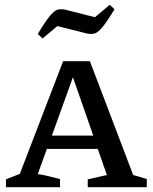

<svg xmlns="http://www.w3.org/2000/svg" viewBox="-20 -783 639 803"><path d="M537 -51Q552 -47 562 -44Q572 -41 594 -34V0H347V-33L427 -51L389 -160H176L138 -55Q164 -51 186 -45.5Q208 -40 231 -34V0H5V-33L63 -56L244 -527H356ZM197 -216H370L285 -460ZM158 -622 138 -641Q171 -696 190.5 -718.5Q210 -741 224 -743.5Q238 -746 255 -742L377 -711L439 -763L459 -744Q428 -693 409 -670Q390 -647 375.5 -643Q361 -639 343 -643L220 -674Z"/></svg>

Font: Piazzolla SC Medium
Style: Regular
Weight: 500
Designer: Juan Pablo del Peral
Foundry: Huerta Tipografica
Version: Version 1.330